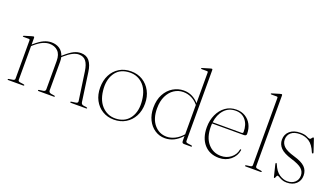

<svg xmlns="http://www.w3.org/2000/svg" viewBox="-64 -1223 3026 1732"><g transform="rotate(20 1449.0 -357.0)"><path d="M136.5 -438.5V-373L141.5 -377.5Q191.5 -421 227.8 -437.2Q264 -453.5 300.5 -453.5Q345 -453.5 377.5 -432Q410 -410.5 423 -369.5L432.5 -377.5Q480.5 -420 514.2 -436.8Q548 -453.5 582.5 -453.5Q635.5 -453.5 664.2 -418Q693 -382.5 702 -316L741 -39.5Q744 -19 765 -15.5L794.5 -11Q803.5 -10 803.5 -5Q803.5 0 795.5 0H650.5Q641.5 0 641.5 -5Q641.5 -10.5 652 -12L688.5 -17Q713 -20 709.5 -39.5L670.5 -311.5Q661.5 -374 637.8 -404.5Q614 -435 569 -435Q514.5 -435 439 -369L426.5 -357.5Q431 -338.5 431 -316V-39.5Q431 -20 455 -15.5L484.5 -11Q493.5 -10 493.5 -5Q493.5 0 485.5 0H340.5Q331.5 0 331.5 -5Q331.5 -10.5 342 -12L378.5 -17Q399.5 -20 399.5 -39.5V-311.5Q399.5 -374.5 368.2 -404.8Q337 -435 287 -435Q256.5 -435 222.8 -419.8Q189 -404.5 148.5 -369L136.5 -358.5V-34.5Q136.5 -19.5 155.5 -17L190 -12Q200 -10.5 200 -5Q200 0 191.5 0H48Q40.5 0 40.5 -5Q40.5 -9.5 49.5 -11L86.5 -17Q105.5 -20 105.5 -34V-402Q105.5 -413 95 -413H44.5Q36.5 -413 36.5 -417.5Q36.5 -421 44.5 -424L112.5 -444.5Q123 -448 128.5 -448Q136.5 -448 136.5 -438.5Z M1065 -453.5Q1127 -453.5 1175.8 -423.8Q1224.5 -394 1252.5 -341.5Q1280.5 -289 1280.5 -221Q1280.5 -153 1252.8 -100.8Q1225 -48.5 1176 -19.2Q1127 10 1063.5 10Q1001.5 10 953.2 -19.5Q905 -49 877.5 -101Q850 -153 850 -221Q850 -289.5 876.8 -341.8Q903.5 -394 952 -423.8Q1000.5 -453.5 1065 -453.5ZM1092.5 -6Q1173 -14 1214.5 -78Q1256 -142 1245 -241.5Q1234 -344 1177.2 -395.2Q1120.5 -446.5 1037 -438Q954 -430 913.8 -365Q873.5 -300 884.5 -202.5Q895.5 -102.5 953.2 -50Q1011 2.5 1092.5 -6Z M1363 -214Q1363 -290 1392 -343.5Q1421 -397 1468.2 -425.2Q1515.5 -453.5 1570.5 -453.5Q1614.5 -453.5 1651.5 -435Q1688.5 -416.5 1715 -385V-679Q1715 -689.5 1705 -689.5H1654.5Q1646.5 -689.5 1646.5 -694Q1646.5 -698.5 1654.5 -700.5L1722.5 -721Q1733 -724.5 1738.5 -724.5Q1746.5 -724.5 1746.5 -715.5V-34.5Q1746.5 -19.5 1765 -17L1800 -12Q1810 -10.5 1810 -5Q1810 0 1801.5 0H1737Q1725 0 1720 -5Q1715 -10 1715 -25.5V-70Q1677 -28 1637 -9Q1597 10 1553.5 10Q1500 10 1456.8 -18.5Q1413.5 -47 1388.2 -97.8Q1363 -148.5 1363 -214ZM1396.5 -219.5Q1396.5 -121.5 1444 -65Q1491.5 -8.5 1564 -8.5Q1602 -8.5 1641 -27.5Q1680 -46.5 1715 -86V-368Q1688.5 -401 1651.2 -420Q1614 -439 1570.5 -439Q1523 -439 1483.5 -413Q1444 -387 1420.2 -338Q1396.5 -289 1396.5 -219.5Z M2239 -280Q2239 -261 2214 -261H1909.5Q1908.5 -247 1908.5 -232Q1908.5 -128 1957.8 -70.5Q2007 -13 2083.5 -13Q2137 -13 2177.2 -44.2Q2217.5 -75.5 2226.5 -124Q2227.5 -130.5 2232.5 -130.5Q2239 -130.5 2238 -123Q2229 -66 2183 -28Q2137 10 2072.5 10Q1982 10 1929.2 -50.2Q1876.5 -110.5 1876.5 -213.5Q1876.5 -280 1901.5 -334.8Q1926.5 -389.5 1971.2 -421.8Q2016 -454 2076 -454Q2123.5 -454 2160.2 -432Q2197 -410 2218 -370.8Q2239 -331.5 2239 -280ZM2072.5 -442Q2005 -442 1962.8 -395Q1920.5 -348 1911 -273H2188Q2203.5 -273 2203.5 -286.5Q2203.5 -356.5 2168.2 -399.2Q2133 -442 2072.5 -442Z M2416 -715.5V-34.5Q2416 -19.5 2434.5 -17L2469.5 -12Q2479.5 -10.5 2479.5 -5Q2479.5 0 2471 0H2327.5Q2319.5 0 2319.5 -5Q2319.5 -10.5 2330.5 -12L2366 -17Q2384.5 -20 2384.5 -34V-679Q2384.5 -689.5 2374.5 -689.5H2324Q2315.5 -689.5 2315.5 -694Q2315.5 -698.5 2324 -700.5L2392 -721Q2402.5 -724.5 2408 -724.5Q2416 -724.5 2416 -715.5Z M2724.5 -3Q2769 -3 2796.2 -27.8Q2823.5 -52.5 2823.5 -92.5Q2823.5 -131 2795 -157Q2766.5 -183 2692 -205.5Q2615 -228.5 2583.2 -261.8Q2551.5 -295 2551.5 -340Q2551.5 -391.5 2588.2 -423.2Q2625 -455 2687.5 -455Q2729.5 -455 2751.5 -443.8Q2773.5 -432.5 2783.5 -432.5Q2793 -432.5 2799.5 -443.8Q2806 -455 2812 -455Q2816.5 -455 2819 -448.5L2858.5 -330Q2862.5 -320 2856 -317.5Q2849 -314.5 2845.5 -322.5Q2817.5 -391 2777.5 -416.5Q2737.5 -442 2687.5 -442Q2633.5 -442 2604.2 -416.8Q2575 -391.5 2575 -349.5Q2575 -313.5 2602.5 -285.8Q2630 -258 2707.5 -235.5Q2782.5 -214 2814.5 -182.2Q2846.5 -150.5 2846.5 -100.5Q2846.5 -52.5 2813.2 -21.2Q2780 10 2722 10Q2695.5 10 2677 2.2Q2658.5 -5.5 2646.5 -13Q2634.5 -20.5 2627 -20.5Q2622 -20.5 2618.8 -13.2Q2615.5 -6 2612.5 1.5Q2609.5 9 2605.5 9Q2600.5 9 2599.5 3.5L2572.5 -106.5Q2568.5 -122 2574 -124Q2580 -126 2584 -115.5Q2609.5 -54 2647.5 -28.5Q2685.5 -3 2724.5 -3Z"/></g></svg>

Font: Fraunces 72pt Thin
Style: Regular
Weight: 100
Version: Version 1.000;[b76b70a41]